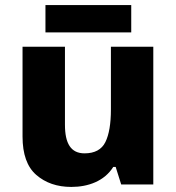

<svg xmlns="http://www.w3.org/2000/svg" viewBox="-20 -735 703 765"><path d="M161.1 -714.8V-606H502.9V-714.8ZM421.9 -548.8V-298.8C421.9 -242.2 414.6 -198.7 399.9 -168.9C385.3 -139.2 357.4 -124 316.9 -124C262.2 -124 238.8 -163.6 238.8 -237.8V-548.8H69.8V-190.9C69.8 -121.1 87.9 -69.8 124.5 -38.1C161.1 -6.3 207.5 9.8 264.2 9.8C332 9.8 396 -13.7 431.2 -69.8H440.9L462.9 0H590.8V-548.8Z"/></svg>

Font: Noto Reveo Sans
Style: Regular
Weight: 800
Designer: Monotype Design Team
Foundry: Monotype Imaging Inc.
Version: Version 2.007